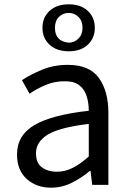

<svg xmlns="http://www.w3.org/2000/svg" viewBox="-20 -858 603 891"><path d="M217 13Q149 13 104 -27.5Q59 -68 59 -141Q59 -230 139.5 -277.5Q220 -325 392 -344Q392 -379 382.5 -410.5Q373 -442 349 -461.5Q325 -481 280 -481Q233 -481 191.5 -463.5Q150 -446 117 -423L82 -486Q119 -511 174 -534Q229 -557 295 -557Q395 -557 439 -496Q483 -435 483 -334V0H408L400 -65H397Q358 -32 312.5 -9.5Q267 13 217 13ZM243 -61Q282 -61 317.5 -79Q353 -97 392 -132V-283Q257 -267 202 -233.5Q147 -200 147 -147Q147 -101 175 -81Q203 -61 243 -61ZM299 -620Q243 -620 210 -650.5Q177 -681 177 -729Q177 -777 210 -807.5Q243 -838 299 -838Q355 -838 387.5 -807.5Q420 -777 420 -729Q420 -681 387.5 -650.5Q355 -620 299 -620ZM299 -660Q325 -660 344 -679Q363 -698 363 -729Q363 -761 344 -779.5Q325 -798 299 -798Q272 -798 253.5 -779.5Q235 -761 235 -729Q235 -666 299 -660Z"/></svg>

Font: Gothic Nguyen
Style: Regular
Weight: 400
Designer: MORI Takayuki
Version: Version 1.220;July 21, 2023;FontCreator 14.0.0.2814 64-bit